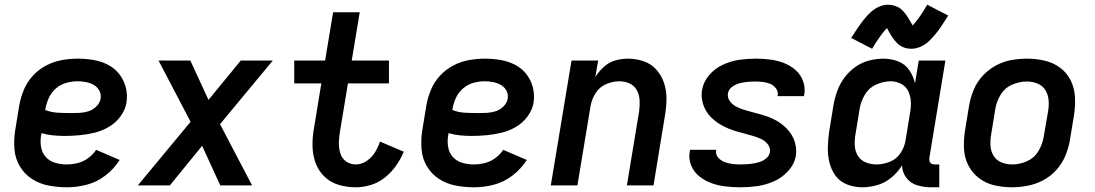

<svg xmlns="http://www.w3.org/2000/svg" viewBox="-20 -787 4648 815"><path d="M264 8Q306 8 348.5 -3Q391 -14 427.5 -42Q464 -70 488 -108L388 -151Q375 -131 354.5 -116Q334 -101 310.5 -95Q287 -89 264 -89Q238 -89 214 -96Q190 -103 174 -121Q158 -139 154 -164.5Q150 -190 155 -215L156 -222Q179 -215 204 -212.5Q229 -210 254 -210Q286 -210 317.5 -213Q349 -216 380.5 -223.5Q412 -231 441.5 -248Q471 -265 491.5 -293Q512 -321 517 -352Q522 -386 513.5 -417.5Q505 -449 485.5 -473.5Q466 -498 437.5 -512.5Q409 -527 376.5 -532.5Q344 -538 310 -538Q277 -538 243 -532Q209 -526 177 -509.5Q145 -493 120 -466Q95 -439 81.5 -406.5Q68 -374 62 -341L44 -231Q38 -191 41.5 -152Q45 -113 64.5 -80.5Q84 -48 115.5 -27.5Q147 -7 185.5 0.5Q224 8 264 8ZM283 -307Q254 -307 226 -308.5Q198 -310 172 -320L173 -325Q177 -349 187.5 -372Q198 -395 218 -412Q238 -429 262 -435.5Q286 -442 310 -442Q328 -442 345.5 -438.5Q363 -435 378 -426.5Q393 -418 401.5 -402.5Q410 -387 407 -368Q404 -350 389.5 -335.5Q375 -321 356.5 -315Q338 -309 319.5 -308Q301 -307 283 -307Z M565 0H701L838 -168L915 0H1050L914 -260L1138 -530H1002L865 -363L788 -530H653L789 -270Z M1490 8Q1522 8 1554.5 -2Q1587 -12 1614 -33.5Q1641 -55 1661 -83.5Q1681 -112 1694 -143L1593 -186Q1585 -162 1571.5 -140Q1558 -118 1536 -103.5Q1514 -89 1490 -89Q1467 -89 1449 -102Q1431 -115 1424.5 -136.5Q1418 -158 1418.5 -181.5Q1419 -205 1423 -228L1457 -433H1631V-530H1473L1507 -735H1394L1360 -530H1229V-433H1344L1313 -244Q1306 -206 1306.5 -168.5Q1307 -131 1319 -97Q1331 -63 1356.5 -38Q1382 -13 1417 -2.5Q1452 8 1490 8Z M1992 8Q2034 8 2076.5 -3Q2119 -14 2155.5 -42Q2192 -70 2216 -108L2116 -151Q2103 -131 2082.5 -116Q2062 -101 2038.5 -95Q2015 -89 1992 -89Q1966 -89 1942 -96Q1918 -103 1902 -121Q1886 -139 1882 -164.5Q1878 -190 1883 -215L1884 -222Q1907 -215 1932 -212.5Q1957 -210 1982 -210Q2014 -210 2045.5 -213Q2077 -216 2108.5 -223.5Q2140 -231 2169.5 -248Q2199 -265 2219.5 -293Q2240 -321 2245 -352Q2250 -386 2241.5 -417.5Q2233 -449 2213.5 -473.5Q2194 -498 2165.5 -512.5Q2137 -527 2104.5 -532.5Q2072 -538 2038 -538Q2005 -538 1971 -532Q1937 -526 1905 -509.5Q1873 -493 1848 -466Q1823 -439 1809.5 -406.5Q1796 -374 1790 -341L1772 -231Q1766 -191 1769.5 -152Q1773 -113 1792.5 -80.5Q1812 -48 1843.5 -27.5Q1875 -7 1913.5 0.5Q1952 8 1992 8ZM2011 -307Q1982 -307 1954 -308.5Q1926 -310 1900 -320L1901 -325Q1905 -349 1915.5 -372Q1926 -395 1946 -412Q1966 -429 1990 -435.5Q2014 -442 2038 -442Q2056 -442 2073.5 -438.5Q2091 -435 2106 -426.5Q2121 -418 2129.5 -402.5Q2138 -387 2135 -368Q2132 -350 2117.5 -335.5Q2103 -321 2084.5 -315Q2066 -309 2047.5 -308Q2029 -307 2011 -307Z M2318 0H2431L2487 -338Q2492 -366 2508.5 -392Q2525 -418 2553 -430Q2581 -442 2609 -442Q2633 -442 2653 -432.5Q2673 -423 2683.5 -403.5Q2694 -384 2695 -361Q2696 -338 2693 -315L2641 0H2754L2803 -299Q2809 -334 2809 -369Q2809 -404 2798.5 -435.5Q2788 -467 2766 -491.5Q2744 -516 2712 -527Q2680 -538 2645 -538Q2619 -538 2592 -530.5Q2565 -523 2543.5 -503.5Q2522 -484 2507 -460L2519 -530H2406Z M3124 8Q3159 8 3194.5 3Q3230 -2 3264.5 -17Q3299 -32 3325.5 -61Q3352 -90 3358 -125Q3361 -145 3358.5 -163Q3356 -181 3349 -197.5Q3342 -214 3331 -228Q3320 -242 3306.5 -253.5Q3293 -265 3277.5 -274Q3262 -283 3245 -289.5Q3228 -296 3210.5 -301Q3193 -306 3175 -310.5Q3157 -315 3139.5 -320.5Q3122 -326 3106 -334Q3090 -342 3078.5 -357Q3067 -372 3070 -391Q3070 -391 3070 -391Q3070 -391 3070 -391Q3073 -408 3088.5 -419Q3104 -430 3120.5 -434Q3137 -438 3153.5 -439.5Q3170 -441 3186 -441Q3203 -441 3219 -439Q3235 -437 3249.5 -431Q3264 -425 3274 -411.5Q3284 -398 3281 -382Q3281 -380 3280 -379H3392Q3393 -383 3394 -386Q3399 -417 3388 -445Q3377 -473 3355 -491.5Q3333 -510 3305 -520.5Q3277 -531 3247 -534.5Q3217 -538 3186 -538Q3152 -538 3117.5 -533Q3083 -528 3049 -512.5Q3015 -497 2990.5 -468.5Q2966 -440 2960 -405Q2957 -386 2959.5 -367.5Q2962 -349 2969 -332.5Q2976 -316 2987 -302Q2998 -288 3011.5 -277Q3025 -266 3040.5 -257Q3056 -248 3073 -241Q3090 -234 3107.5 -229Q3125 -224 3142.5 -219.5Q3160 -215 3178 -209.5Q3196 -204 3212 -196.5Q3228 -189 3239.5 -174Q3251 -159 3248 -140Q3245 -126 3233 -115.5Q3221 -105 3207.5 -100.5Q3194 -96 3180 -93.5Q3166 -91 3152 -90Q3138 -89 3124 -89Q3106 -89 3089 -91Q3072 -93 3056 -99Q3040 -105 3028.5 -118Q3017 -131 3020 -149L3021 -151H2909Q2908 -148 2908 -144Q2902 -113 2914 -84.5Q2926 -56 2949.5 -37.5Q2973 -19 3001.5 -9Q3030 1 3061 4.5Q3092 8 3124 8Z M3640 8Q3672 8 3704.5 -1.5Q3737 -11 3764 -33.5Q3791 -56 3809 -85Q3810 -55 3827.5 -32Q3845 -9 3873.5 -0.5Q3902 8 3932 8H3967V-89H3948Q3941 -89 3934.5 -92Q3928 -95 3926 -102Q3924 -109 3925 -117L3993 -530H3880L3864 -433Q3857 -464 3839.5 -489.5Q3822 -515 3792.5 -526.5Q3763 -538 3730 -538Q3700 -538 3669 -530Q3638 -522 3611 -503Q3584 -484 3564.5 -457.5Q3545 -431 3534 -401Q3523 -371 3518 -341L3500 -231Q3495 -197 3494 -163.5Q3493 -130 3500.5 -98.5Q3508 -67 3526.5 -41.5Q3545 -16 3575.5 -4Q3606 8 3640 8ZM3701 -89Q3677 -89 3655.5 -97.5Q3634 -106 3622 -125Q3610 -144 3608.5 -167.5Q3607 -191 3611 -215L3629 -325Q3634 -356 3651 -385Q3668 -414 3699 -428Q3730 -442 3761 -442Q3785 -442 3806 -430.5Q3827 -419 3836.5 -397.5Q3846 -376 3846.5 -351.5Q3847 -327 3842 -302L3824 -192Q3820 -164 3803 -138Q3786 -112 3757.5 -100.5Q3729 -89 3701 -89ZM3849 -580Q3869 -580 3889.5 -589.5Q3910 -599 3925 -614Q3940 -629 3952 -643.5Q3964 -658 3977 -677.5Q3990 -697 4005 -721L3916 -767Q3908 -754 3901 -742.5Q3894 -731 3887.5 -721.5Q3881 -712 3875 -704.5Q3869 -697 3865 -691.5Q3861 -686 3854 -679Q3847 -690 3840.5 -702Q3834 -714 3824.5 -727Q3815 -740 3804.5 -748.5Q3794 -757 3779.5 -762Q3765 -767 3750 -767Q3729 -767 3709 -757.5Q3689 -748 3673.5 -733Q3658 -718 3646.5 -703.5Q3635 -689 3621.5 -669.5Q3608 -650 3593 -626L3682 -580Q3690 -593 3697 -604.5Q3704 -616 3711 -625.5Q3718 -635 3723.5 -642.5Q3729 -650 3733.5 -655.5Q3738 -661 3745 -668Q3748 -662 3752 -655Q3756 -648 3759.5 -642Q3763 -636 3767.5 -629Q3772 -622 3778 -615Q3784 -608 3789 -603Q3794 -598 3801 -593.5Q3808 -589 3815.5 -586Q3823 -583 3831.5 -581.5Q3840 -580 3849 -580Z M4275 8Q4308 8 4342 1.5Q4376 -5 4407.5 -21.5Q4439 -38 4463.5 -65Q4488 -92 4501.5 -124Q4515 -156 4521 -189L4539 -299Q4545 -337 4543 -375Q4541 -413 4525 -445.5Q4509 -478 4480 -499.5Q4451 -521 4414.5 -529.5Q4378 -538 4340 -538Q4307 -538 4273 -532Q4239 -526 4207.5 -509Q4176 -492 4151.5 -465.5Q4127 -439 4113.5 -406.5Q4100 -374 4094 -341L4076 -231Q4070 -193 4072 -155Q4074 -117 4090.5 -85Q4107 -53 4135.5 -31Q4164 -9 4200.5 -0.5Q4237 8 4275 8ZM4277 -89Q4253 -89 4231.5 -97.5Q4210 -106 4198 -125Q4186 -144 4184.5 -167.5Q4183 -191 4187 -215L4205 -325Q4210 -356 4227.5 -385Q4245 -414 4276 -427.5Q4307 -441 4338 -441Q4362 -441 4383.5 -432.5Q4405 -424 4417 -405Q4429 -386 4431 -362.5Q4433 -339 4429 -315L4410 -205Q4405 -174 4387.5 -145Q4370 -116 4339 -102.5Q4308 -89 4277 -89Z"/></svg>

Font: Iosevka Sparkle Semibold
Style: Italic
Weight: 600
Italic angle: -9°
Designer: Belleve Invis
Foundry: Belleve Invis
Version: Version 4.5.0; ttfautohint (v1.8.3)